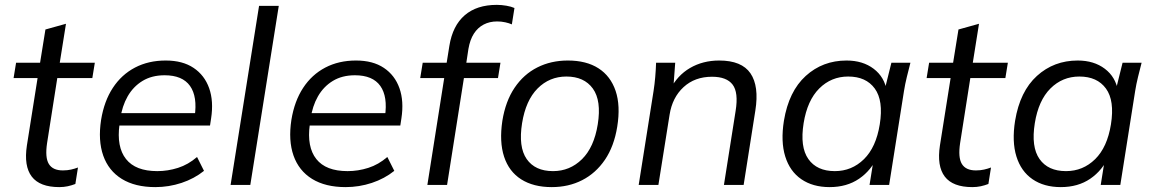

<svg xmlns="http://www.w3.org/2000/svg" viewBox="-20 -760 4742 789"><path d="M223.7 8.9Q143.5 8.9 110.5 -34.3Q77.6 -77.5 90.5 -162.1L134.4 -439.1H35.8L46.1 -502.3H144.7L166.7 -638.8L251.1 -662.3L225.6 -502.3H369.7L359.4 -439.1H215.4L173.5 -172.2Q164.5 -112.7 180.7 -86.2Q196.9 -59.7 238.2 -59.7Q256.8 -59.7 272.1 -63.2Q287.4 -66.7 300.4 -71.7L289.7 -4Q274.4 1.9 258.3 5.4Q242.1 8.9 223.7 8.9Z M618.3 8.9Q535.2 8.9 480.6 -24.7Q426.1 -58.4 404.2 -120.6Q382.4 -182.8 395.4 -267.3Q407.9 -344.3 443.6 -398.8Q479.3 -453.3 534.7 -482.3Q590.1 -511.3 661 -511.3Q730.3 -511.3 775.4 -481.1Q820.5 -451 839.5 -397.6Q858.4 -344.2 847.5 -273.4L843 -244H453.7L461.6 -295.2H797.9L779.9 -280.8Q792 -362.9 760.9 -406.8Q729.8 -450.7 656.5 -450.7Q603.9 -450.7 565.7 -427.5Q527.6 -404.3 504.5 -363.9Q481.5 -323.5 474.5 -271.9L471.1 -248.5Q458.5 -156.2 497.8 -106.5Q537 -56.8 626.4 -56.8Q669.6 -56.8 711.6 -70.2Q753.6 -83.6 789.7 -114.9L818.3 -57.9Q778.3 -25.8 726.1 -8.4Q673.8 8.9 618.3 8.9Z M927.6 0 1044.6 -736H1125.6L1008.6 0Z M1400.3 8.9Q1317.2 8.9 1262.6 -24.7Q1208.1 -58.4 1186.2 -120.6Q1164.4 -182.8 1177.4 -267.3Q1189.9 -344.3 1225.6 -398.8Q1261.3 -453.3 1316.7 -482.3Q1372.1 -511.3 1443 -511.3Q1512.3 -511.3 1557.4 -481.1Q1602.5 -451 1621.5 -397.6Q1640.4 -344.2 1629.5 -273.4L1625 -244H1235.7L1243.6 -295.2H1579.9L1561.9 -280.8Q1574 -362.9 1542.9 -406.8Q1511.8 -450.7 1438.5 -450.7Q1385.9 -450.7 1347.7 -427.5Q1309.6 -404.3 1286.5 -363.9Q1263.5 -323.5 1256.5 -271.9L1253.1 -248.5Q1240.5 -156.2 1279.8 -106.5Q1319 -56.8 1408.4 -56.8Q1451.6 -56.8 1493.6 -70.2Q1535.6 -83.6 1571.7 -114.9L1600.3 -57.9Q1560.3 -25.8 1508.1 -8.4Q1455.8 8.9 1400.3 8.9Z M1736.2 0 1805.4 -439.1H1706.8L1717.1 -502.3H1837.4L1812.2 -481.5L1826.8 -572.5Q1840.2 -654.4 1889.6 -697.2Q1939 -740 2021.6 -740Q2041 -740 2061.1 -736.5Q2081.3 -733 2094.1 -727.1L2083.4 -659.8Q2072.4 -664.8 2056.6 -668.3Q2040.8 -671.9 2022.8 -671.9Q1992 -671.9 1967.7 -659.2Q1943.4 -646.6 1927.4 -621.8Q1911.4 -597.1 1904.8 -558.3L1893.7 -484.6L1883.5 -502.3H2036.6L2026.4 -439.1H1886.4L1817.2 0Z M2247.2 8.9Q2172.1 8.9 2121.8 -23Q2071.6 -54.9 2051.5 -116.1Q2031.4 -177.3 2044.4 -263.8Q2057.4 -344.2 2094.7 -399.5Q2132.1 -454.8 2188.2 -483Q2244.2 -511.3 2313.5 -511.3Q2389.6 -511.3 2439.4 -479.3Q2489.1 -447.4 2509.8 -386.5Q2530.4 -325.5 2516.4 -239.1Q2503.4 -158.6 2465.8 -103.3Q2428.1 -48.1 2372.3 -19.6Q2316.5 8.9 2247.2 8.9ZM2252.6 -56.8Q2321.8 -56.8 2371.6 -105.8Q2421.3 -154.8 2436.4 -249.1Q2452 -346.6 2416.2 -396.1Q2380.4 -445.5 2307.6 -445.5Q2238 -445.5 2189.2 -396.5Q2140.5 -347.5 2125.4 -253.8Q2109.8 -156.2 2144.3 -106.5Q2178.9 -56.8 2252.6 -56.8Z M2604.6 0 2665.7 -385.9Q2670.1 -414.2 2672.6 -443.6Q2675.1 -472.9 2676.1 -502.3H2754.7L2746.5 -391.7L2733 -390.7Q2763 -450 2815.6 -480.6Q2868.3 -511.3 2935.5 -511.3Q3028 -511.3 3064 -458.6Q3099.9 -405.9 3084 -305.8L3035.9 0H2954.9L3003 -304.7Q3015.1 -380 2990.6 -412.3Q2966.1 -444.6 2905.9 -444.6Q2835.2 -444.6 2788.9 -401.9Q2742.7 -359.3 2731.6 -288.6L2685.6 0Z M3389.2 8.9Q3320.2 8.9 3273 -23.5Q3225.8 -55.9 3206.8 -117.1Q3187.8 -178.2 3201.4 -263.8Q3221.4 -384.7 3291.1 -448Q3360.8 -511.3 3458.8 -511.3Q3525.5 -511.3 3570.3 -477.3Q3615.1 -443.4 3624.6 -384.5L3613.5 -383.1L3643.1 -502.3H3721.3Q3713.8 -472.9 3706.5 -443.6Q3699.3 -414.2 3694.8 -385.9L3633.8 0H3553.3L3572.4 -119.7H3587.3Q3560.7 -59.9 3510.3 -25.5Q3459.9 8.9 3389.2 8.9ZM3410.6 -56.8Q3480.2 -56.8 3530.2 -105.8Q3580.2 -154.8 3595.3 -249.1Q3610.9 -346.6 3574.8 -396.1Q3538.8 -445.5 3465.6 -445.5Q3395.9 -445.5 3346.7 -396.5Q3297.5 -347.5 3282.4 -253.8Q3266.8 -156.2 3301.8 -106.5Q3336.8 -56.8 3410.6 -56.8Z M3975.7 8.9Q3895.5 8.9 3862.5 -34.3Q3829.6 -77.5 3842.5 -162.1L3886.4 -439.1H3787.8L3798.1 -502.3H3896.7L3918.7 -638.8L4003.1 -662.3L3977.6 -502.3H4121.7L4111.4 -439.1H3967.4L3925.5 -172.2Q3916.5 -112.7 3932.7 -86.2Q3948.9 -59.7 3990.2 -59.7Q4008.8 -59.7 4024.1 -63.2Q4039.4 -66.7 4052.4 -71.7L4041.7 -4Q4026.4 1.9 4010.3 5.4Q3994.1 8.9 3975.7 8.9Z M4339.2 8.9Q4270.2 8.9 4223 -23.5Q4175.8 -55.9 4156.8 -117.1Q4137.8 -178.2 4151.4 -263.8Q4171.4 -384.7 4241.1 -448Q4310.8 -511.3 4408.8 -511.3Q4475.5 -511.3 4520.3 -477.3Q4565.1 -443.4 4574.6 -384.5L4563.5 -383.1L4593.1 -502.3H4671.3Q4663.8 -472.9 4656.5 -443.6Q4649.3 -414.2 4644.8 -385.9L4583.8 0H4503.3L4522.4 -119.7H4537.3Q4510.7 -59.9 4460.3 -25.5Q4409.9 8.9 4339.2 8.9ZM4360.6 -56.8Q4430.2 -56.8 4480.2 -105.8Q4530.2 -154.8 4545.3 -249.1Q4560.9 -346.6 4524.8 -396.1Q4488.8 -445.5 4415.6 -445.5Q4345.9 -445.5 4296.7 -396.5Q4247.5 -347.5 4232.4 -253.8Q4216.8 -156.2 4251.8 -106.5Q4286.8 -56.8 4360.6 -56.8Z"/></svg>

Font: Mulish ExtraLight
Style: Italic
Weight: 200
Italic angle: -9°
Designer: Vernon Adams
Foundry: Vernon Adams
Version: Version 3.603